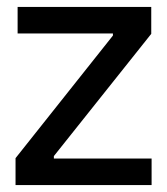

<svg xmlns="http://www.w3.org/2000/svg" viewBox="-20 -536 484 556"><path d="M25 0V-78L307 -433V-439H31V-516H418V-438L136 -84V-77H419V0Z"/></svg>

Font: Bricolage Grotesque 96pt ExtraBold 96pt
Style: Regular
Weight: 400
Version: Version 1.001;gftools[0.9.33.dev8+g029e19f]